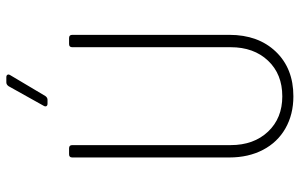

<svg xmlns="http://www.w3.org/2000/svg" viewBox="-190 -748 946 606"><g transform="rotate(-90 283.0 -445.0)"><path d="M89 -194V-690Q89 -700 99 -700H118Q128 -700 128 -690V-190Q128 -117 170.5 -72Q213 -27 282 -27Q352 -27 394.5 -72Q437 -117 437 -190V-690Q437 -700 447 -700H466Q476 -700 476 -690V-194Q476 -103 423 -47.5Q370 8 282 8Q225 8 181 -17Q137 -42 113 -88Q89 -134 89 -194ZM252 -780 314 -891Q319 -898 326 -898H342Q348 -898 350 -894.5Q352 -891 349 -886L283 -775Q278 -768 271 -768H259Q253 -768 251 -771.5Q249 -775 252 -780Z"/></g></svg>

Font: Barlow Semi Condensed ExLight
Style: Regular
Weight: 275
Width: 4
Designer: Jeremy Tribby
Foundry: Tribby Type
Version: Version 1.408